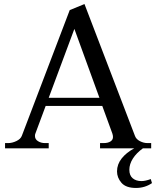

<svg xmlns="http://www.w3.org/2000/svg" viewBox="-20 -734 773 950"><path d="M732 172Q697 196 653 196Q603 196 581 170.5Q559 145 559 114Q559 79 582 50Q605 21 644 0H475V-26H492Q514 -26 526.5 -34Q539 -42 539 -56Q539 -64 536 -73L486 -210H206L155 -73Q153 -69 153 -61Q153 -45 168 -35.5Q183 -26 203 -26H221V0H5V-26H20Q40 -26 61 -36Q82 -46 88 -62L325 -684L398 -714L648 -61Q654 -45 672.5 -35.5Q691 -26 710 -26H728V0H687Q655 23 637.5 50.5Q620 78 620 106Q620 134 636.5 148Q653 162 680 162Q699 162 726 152ZM472 -250 348 -591 221 -250Z"/></svg>

Font: TavirajRegular
Style: Regular
Weight: 400
Designer: Katatrad Team
Foundry: CadsonDemak
Version: Version 1.001